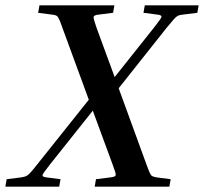

<svg xmlns="http://www.w3.org/2000/svg" viewBox="-65 -700 765 720"><path d="M162 -28 157 0H-45L-40 -28L16 -35Q27 -37 33 -39.5Q39 -42 48 -51.5Q57 -61 75 -84L268 -326L169 -596Q161 -619 156.5 -628.5Q152 -638 147 -641Q142 -644 132 -645L78 -652L83 -680H364L359 -652L303 -645Q287 -643 286 -636.5Q285 -630 297 -596L365 -411L512 -596Q539 -630 540.5 -636.5Q542 -643 527 -645L473 -652L478 -680H680L675 -652L619 -645Q609 -644 602.5 -641Q596 -638 587.5 -628.5Q579 -619 560 -596L380 -369L484 -84Q492 -62 496.5 -52Q501 -42 506 -39.5Q511 -37 521 -35L575 -28L570 0H290L295 -28L351 -35Q368 -37 369 -43.5Q370 -50 357 -84L283 -285L123 -84Q96 -50 94.5 -43.5Q93 -37 108 -35Z"/></svg>

Font: Inria Serif
Style: Bold Italic
Weight: 700
Italic angle: -10°
Designer: Black Foundry Team
Foundry: Black Foundry
Version: Version 1.000; ttfautohint (v1.8.3)